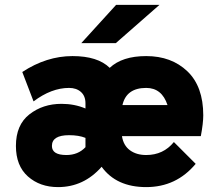

<svg xmlns="http://www.w3.org/2000/svg" viewBox="-20 -752 895 784"><path d="M312 -576 454 -732H631L453 -576ZM217 12Q143 12 94 -31.5Q45 -75 45 -156Q45 -242 100 -285Q155 -328 231 -328Q284 -328 329 -309V-330Q329 -360 310.5 -376.5Q292 -393 262 -393Q190 -393 117 -338L71 -458Q170 -523 276 -523Q379 -523 428 -475Q479 -523 577 -523Q680 -523 745 -461Q810 -399 810 -281Q810 -249 800 -196H478Q484 -158 510.5 -138.5Q537 -119 577 -119Q647 -119 690 -172L779 -83Q700 12 577 12Q455 12 395 -71Q322 12 217 12ZM480 -323H664Q641 -393 577 -393Q496 -393 480 -323ZM251 -119Q299 -119 329 -151V-189Q302 -200 262 -200Q192 -200 192 -156Q192 -119 251 -119Z"/></svg>

Font: Overpass Heavy
Style: Regular
Weight: 900
Designer: Delve Withrington, Thomas Jockin
Foundry: Delve Fonts
Version: Version 3.000;DELV;Overpass